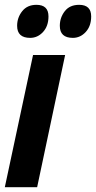

<svg xmlns="http://www.w3.org/2000/svg" viewBox="-29 -776 398 796"><path d="M172 -708Q172 -756 122 -756Q84 -756 63 -729.5Q42 -703 42 -669Q42 -619 96 -619Q127 -619 149.5 -643.5Q172 -668 172 -708ZM349 -708Q349 -756 299 -756Q260 -756 239.5 -729.5Q219 -703 219 -669Q219 -619 273 -619Q304 -619 326.5 -643.5Q349 -668 349 -708ZM125 0 241 -548H108L-9 0Z"/></svg>

Font: Noto Sans UI Condensed ExtraBold
Style: Italic
Weight: 800
Width: 3
Designer: Monotype Design Team
Foundry: Monotype Imaging Inc.
Version: 1.001